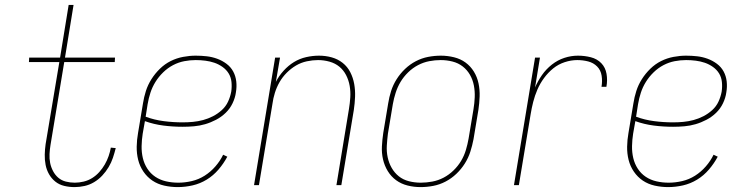

<svg xmlns="http://www.w3.org/2000/svg" viewBox="-20 -755 3040 783"><path d="M284 8Q262 8 241.5 3Q221 -2 205.5 -14.5Q190 -27 180 -44.5Q170 -62 166 -82.5Q162 -103 162.5 -124.5Q163 -146 166 -167L222 -502H98L99 -520H225L260 -735H280L245 -520H449L448 -502H242L186 -164Q183 -146 182 -127Q181 -108 184.5 -90.5Q188 -73 196.5 -57Q205 -41 218 -30Q231 -19 248.5 -14.5Q266 -10 285 -10Q303 -10 321.5 -14.5Q340 -19 356 -29Q372 -39 385 -53.5Q398 -68 407.5 -84.5Q417 -101 423 -118.5Q429 -136 432 -153L452 -151Q447 -131 440.5 -111.5Q434 -92 423 -73.5Q412 -55 397 -39Q382 -23 363.5 -12Q345 -1 324.5 3.5Q304 8 284 8Z M705 8Q677 8 650 2Q623 -4 601.5 -18.5Q580 -33 565 -55Q550 -77 543.5 -103Q537 -129 537.5 -157Q538 -185 543 -213L563 -333Q567 -359 575 -384Q583 -409 597.5 -432Q612 -455 632 -474.5Q652 -494 676 -506Q700 -518 726.5 -523Q753 -528 778 -528Q801 -528 823 -525.5Q845 -523 865.5 -515.5Q886 -508 903.5 -495Q921 -482 931 -463.5Q941 -445 943.5 -423Q946 -401 942 -378Q939 -356 928.5 -334Q918 -312 900.5 -295Q883 -278 861 -266.5Q839 -255 816.5 -248.5Q794 -242 771 -240Q748 -238 725 -238Q685 -238 646 -243Q607 -248 571 -261L562 -210Q558 -185 557.5 -159.5Q557 -134 562.5 -110.5Q568 -87 581 -67Q594 -47 613.5 -34Q633 -21 657 -15.5Q681 -10 707 -10Q734 -10 762 -16.5Q790 -23 814.5 -38.5Q839 -54 858.5 -76.5Q878 -99 890 -124L907 -116Q892 -88 871 -63.5Q850 -39 823 -22.5Q796 -6 765.5 1Q735 8 705 8ZM725 -256Q746 -256 767 -258Q788 -260 808.5 -265.5Q829 -271 848.5 -281Q868 -291 884.5 -306Q901 -321 910 -340.5Q919 -360 923 -381Q926 -401 924 -420.5Q922 -440 912.5 -455.5Q903 -471 887.5 -482Q872 -493 854.5 -499Q837 -505 817.5 -507.5Q798 -510 778 -510Q755 -510 731.5 -505.5Q708 -501 686 -489.5Q664 -478 645.5 -460Q627 -442 614 -421Q601 -400 593.5 -377Q586 -354 582 -330L574 -279Q609 -266 647.5 -261Q686 -256 725 -256Z M1016 0 1102 -520H1122L1105 -421Q1117 -445 1136.5 -466.5Q1156 -488 1179 -502Q1202 -516 1228.5 -522Q1255 -528 1281 -528Q1308 -528 1333 -521Q1358 -514 1377.5 -498.5Q1397 -483 1408.5 -460.5Q1420 -438 1424.5 -412.5Q1429 -387 1428 -360.5Q1427 -334 1423 -307L1372 0H1352L1403 -310Q1407 -334 1408.5 -358Q1410 -382 1406 -405Q1402 -428 1391.5 -448.5Q1381 -469 1364 -483Q1347 -497 1324 -503.5Q1301 -510 1277 -510Q1255 -510 1231.5 -505Q1208 -500 1187.5 -488Q1167 -476 1149.5 -458.5Q1132 -441 1120 -420Q1108 -399 1101 -376.5Q1094 -354 1091 -331L1036 0Z M1695 8Q1668 8 1642 1.5Q1616 -5 1595.5 -20Q1575 -35 1561.5 -57Q1548 -79 1542 -105Q1536 -131 1537.5 -158.5Q1539 -186 1543 -213L1563 -333Q1567 -359 1575 -384Q1583 -409 1597.5 -432Q1612 -455 1632 -474Q1652 -493 1676 -505.5Q1700 -518 1726 -523Q1752 -528 1778 -528Q1805 -528 1831.5 -521.5Q1858 -515 1878.5 -500Q1899 -485 1912.5 -463Q1926 -441 1931.5 -415Q1937 -389 1936 -361.5Q1935 -334 1931 -307L1911 -187Q1906 -161 1898 -136Q1890 -111 1875.5 -88Q1861 -65 1841 -46Q1821 -27 1797 -14.5Q1773 -2 1747 3Q1721 8 1695 8ZM1696 -10Q1719 -10 1743 -14.5Q1767 -19 1789 -30.5Q1811 -42 1829.5 -60Q1848 -78 1860.5 -99Q1873 -120 1880 -143.5Q1887 -167 1891 -190L1911 -310Q1915 -334 1916 -358.5Q1917 -383 1912.5 -406.5Q1908 -430 1896.5 -450Q1885 -470 1867 -484Q1849 -498 1825.5 -504Q1802 -510 1777 -510Q1754 -510 1730.5 -505.5Q1707 -501 1685 -489.5Q1663 -478 1644.5 -460Q1626 -442 1613.5 -421Q1601 -400 1593.5 -376.5Q1586 -353 1582 -330L1562 -210Q1559 -186 1557.5 -161.5Q1556 -137 1561 -113.5Q1566 -90 1577.5 -70Q1589 -50 1606.5 -36Q1624 -22 1647.5 -16Q1671 -10 1696 -10Z M2076 0 2162 -520H2182L2162 -398Q2173 -424 2190 -448.5Q2207 -473 2230.5 -491.5Q2254 -510 2281.5 -519Q2309 -528 2337 -528Q2364 -528 2389.5 -521.5Q2415 -515 2432 -497.5Q2449 -480 2453.5 -454Q2458 -428 2453 -401H2433Q2437 -424 2433.5 -446.5Q2430 -469 2415 -484Q2400 -499 2378.5 -504.5Q2357 -510 2334 -510Q2309 -510 2283 -501.5Q2257 -493 2236 -476Q2215 -459 2198.5 -436.5Q2182 -414 2171.5 -389.5Q2161 -365 2154.5 -339.5Q2148 -314 2144 -289L2096 0Z M2705 8Q2677 8 2650 2Q2623 -4 2601.5 -18.5Q2580 -33 2565 -55Q2550 -77 2543.5 -103Q2537 -129 2537.5 -157Q2538 -185 2543 -213L2563 -333Q2567 -359 2575 -384Q2583 -409 2597.5 -432Q2612 -455 2632 -474.5Q2652 -494 2676 -506Q2700 -518 2726.5 -523Q2753 -528 2778 -528Q2801 -528 2823 -525.5Q2845 -523 2865.5 -515.5Q2886 -508 2903.5 -495Q2921 -482 2931 -463.5Q2941 -445 2943.5 -423Q2946 -401 2942 -378Q2939 -356 2928.5 -334Q2918 -312 2900.5 -295Q2883 -278 2861 -266.5Q2839 -255 2816.5 -248.5Q2794 -242 2771 -240Q2748 -238 2725 -238Q2685 -238 2646 -243Q2607 -248 2571 -261L2562 -210Q2558 -185 2557.5 -159.5Q2557 -134 2562.5 -110.5Q2568 -87 2581 -67Q2594 -47 2613.5 -34Q2633 -21 2657 -15.5Q2681 -10 2707 -10Q2734 -10 2762 -16.5Q2790 -23 2814.5 -38.5Q2839 -54 2858.5 -76.5Q2878 -99 2890 -124L2907 -116Q2892 -88 2871 -63.5Q2850 -39 2823 -22.5Q2796 -6 2765.5 1Q2735 8 2705 8ZM2725 -256Q2746 -256 2767 -258Q2788 -260 2808.5 -265.5Q2829 -271 2848.5 -281Q2868 -291 2884.5 -306Q2901 -321 2910 -340.5Q2919 -360 2923 -381Q2926 -401 2924 -420.5Q2922 -440 2912.5 -455.5Q2903 -471 2887.5 -482Q2872 -493 2854.5 -499Q2837 -505 2817.5 -507.5Q2798 -510 2778 -510Q2755 -510 2731.5 -505.5Q2708 -501 2686 -489.5Q2664 -478 2645.5 -460Q2627 -442 2614 -421Q2601 -400 2593.5 -377Q2586 -354 2582 -330L2574 -279Q2609 -266 2647.5 -261Q2686 -256 2725 -256Z"/></svg>

Font: Iosevka Thin
Style: Italic
Weight: 100
Italic angle: -9°
Monospace: yes
Designer: Belleve Invis
Foundry: Belleve Invis
Version: Version 32.5.0; ttfautohint (v1.8.4)